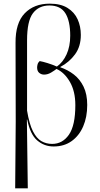

<svg xmlns="http://www.w3.org/2000/svg" viewBox="-20 -791 546 1050"><path d="M63 239 66 -126 65 -556Q64 -665 115 -718Q166 -771 252 -771Q312 -771 349.5 -747.5Q387 -724 404.5 -685.5Q422 -647 422 -600Q422 -537 390.5 -494Q359 -451 310 -425V-423Q351 -409 384 -383.5Q417 -358 437 -317Q457 -276 457 -217Q457 -151 435 -100Q413 -49 372 -19.5Q331 10 273 10Q222 10 183.5 -23Q145 -56 129 -137H127L132 239ZM265 -4Q322 -4 357 -54.5Q392 -105 392 -216Q392 -292 362 -343.5Q332 -395 289 -414Q279 -406 260 -394.5Q241 -383 221 -383Q206 -383 194.5 -392.5Q183 -402 183 -422Q183 -429 185.5 -439Q188 -449 197 -457Q214 -454 240 -446Q266 -438 291 -427Q324 -450 344 -493.5Q364 -537 364 -596Q364 -676 337.5 -718.5Q311 -761 250 -761Q192 -761 160 -718.5Q128 -676 128 -570V-186Q140 -113 160 -73.5Q180 -34 206.5 -19Q233 -4 265 -4Z"/></svg>

Font: Noto Serif Display SemiCondensed Light
Style: Regular
Weight: 300
Width: 4
Designer: Monotype Design Team
Foundry: Monotype Imaging Inc.
Version: Version 2.009